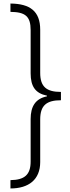

<svg xmlns="http://www.w3.org/2000/svg" viewBox="-20 -820 394 1084"><path d="M39 -800V-753C123 -752 153 -728 153 -650V-406C153 -332 180 -293 245 -280V-276C180 -263 153 -219 153 -148V92C153 167 118 196 39 197V244C142 244 207 194 207 95V-146C207 -225 243 -254 324 -254V-301C243 -301 207 -330 207 -408V-652C207 -757 149 -799 39 -800Z"/></svg>

Font: Noto Sans Malayalam Condensed Light
Style: Regular
Weight: 300
Width: 3
Designer: Jelle Bosma - Monotype Design Team
Foundry: Monotype Imaging Inc.
Version: Version 2.104